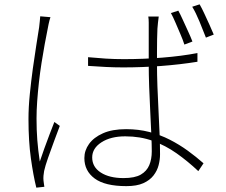

<svg xmlns="http://www.w3.org/2000/svg" viewBox="-20 -826 1040 883"><path d="M385 -563Q427 -559 466.5 -556.5Q506 -554 550 -554Q639 -554 727 -561Q815 -568 888 -582V-542Q807 -529 720 -522.5Q633 -516 547 -516Q505 -516 467 -518Q429 -520 385 -523ZM710 -750Q708 -735 706.5 -721.5Q705 -708 704 -694Q703 -674 702.5 -645.5Q702 -617 702 -586.5Q702 -556 702 -532Q702 -484 704 -428.5Q706 -373 709 -316.5Q712 -260 714 -208.5Q716 -157 716 -116Q716 -92 709.5 -66.5Q703 -41 686 -19Q669 3 639 16.5Q609 30 561 30Q463 30 415.5 -5Q368 -40 368 -99Q368 -134 389.5 -164Q411 -194 453.5 -213Q496 -232 560 -232Q617 -232 667 -219Q717 -206 761 -183.5Q805 -161 843.5 -133Q882 -105 916 -75L892 -39Q843 -85 792 -121Q741 -157 683 -178Q625 -199 556 -199Q489 -199 446.5 -171.5Q404 -144 404 -102Q404 -58 443.5 -32.5Q483 -7 548 -7Q600 -7 627.5 -23Q655 -39 666.5 -66.5Q678 -94 678 -130Q678 -158 676 -206.5Q674 -255 671 -312.5Q668 -370 666 -427Q664 -484 664 -530Q664 -577 664 -620Q664 -663 664 -692Q664 -706 664 -722Q664 -738 662 -750ZM212 -747Q210 -740 207.5 -732Q205 -724 203.5 -715Q202 -706 200 -697Q193 -663 185.5 -622Q178 -581 171 -536.5Q164 -492 159 -447Q154 -402 151 -360Q148 -318 148 -281Q148 -228 151.5 -182.5Q155 -137 163 -83Q172 -110 184 -143.5Q196 -177 208.5 -209.5Q221 -242 230 -265L255 -247Q244 -218 229 -177.5Q214 -137 201 -100Q188 -63 183 -40Q181 -30 180 -18Q179 -6 180 4Q181 11 182 19.5Q183 28 184 33L147 37Q133 -19 122 -98Q111 -177 111 -278Q111 -332 117 -392Q123 -452 131 -510.5Q139 -569 147 -618.5Q155 -668 160 -701Q162 -716 163 -728.5Q164 -741 165 -751ZM800 -777Q809 -761 820.5 -735.5Q832 -710 844.5 -683Q857 -656 865 -635L828 -621Q821 -643 809.5 -669.5Q798 -696 787 -722Q776 -748 766 -766ZM898 -806Q908 -789 919.5 -764Q931 -739 943 -713Q955 -687 963 -667L927 -653Q914 -687 897 -728Q880 -769 864 -795Z"/></svg>

Font: Noto Sans JP Thin ExtraLight
Style: Regular
Weight: 250
Version: Version 2.004-H2;hotconv 1.0.118;makeotfexe 2.5.65603